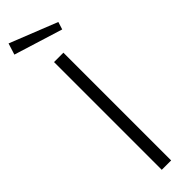

<svg xmlns="http://www.w3.org/2000/svg" viewBox="-324 -924 911 911"><g transform="rotate(-45 131.0 -469.0)"><path d="M14 -938 -4 -881 241 -805 253 -843ZM104 -723V0H167V-723Z"/></g></svg>

Font: United Sans ExtraLight
Style: Regular
Weight: 200
Designer: Pablo Impallari, Rodrigo Fuenzalida (Modified by Dan O. Williams)
Version: Version 1.000;PS 001.000;hotconv 1.0.88;makeotf.lib2.5.64775